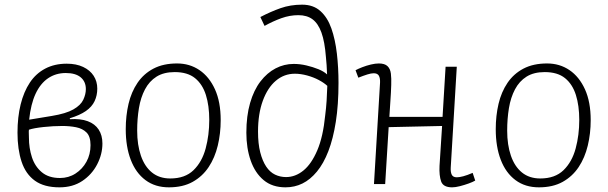

<svg xmlns="http://www.w3.org/2000/svg" viewBox="-20 -789 2607 823"><path d="M235 14Q169 14 129.5 -14.5Q90 -43 72.5 -96Q55 -149 55 -220Q55 -287 68.5 -341.5Q82 -396 108 -435Q134 -474 174 -495Q214 -516 266 -516Q307 -516 336.5 -502Q366 -488 381.5 -464Q397 -440 397 -409Q397 -380 385.5 -355.5Q374 -331 348 -313Q322 -295 279 -282L280 -278Q325 -281 356 -269.5Q387 -258 403 -233.5Q419 -209 419 -174Q419 -128 396.5 -84.5Q374 -41 333 -13.5Q292 14 235 14ZM237 -26Q274 -26 303.5 -45Q333 -64 350.5 -95.5Q368 -127 368 -167Q368 -204 351 -221Q334 -238 306.5 -243.5Q279 -249 247 -249Q208 -249 166.5 -244.5Q125 -240 104 -233Q103 -225 103.5 -218.5Q104 -212 104 -199Q104 -154 117 -114.5Q130 -75 159.5 -50.5Q189 -26 237 -26ZM105 -276 202 -292Q263 -302 294.5 -320Q326 -338 337 -361.5Q348 -385 348 -407Q348 -439 326 -457.5Q304 -476 262 -476Q219 -476 186 -453.5Q153 -431 132.5 -387Q112 -343 105 -276Z M704 14Q645 14 603.5 -17Q562 -48 540.5 -104Q519 -160 519 -235Q519 -293 531 -344Q543 -395 569.5 -434Q596 -473 638 -495Q680 -517 739 -517Q793 -517 835 -488.5Q877 -460 901.5 -406Q926 -352 926 -274Q926 -217 913.5 -165Q901 -113 874.5 -73Q848 -33 806 -9.5Q764 14 704 14ZM710 -24Q773 -24 809.5 -59.5Q846 -95 861.5 -152.5Q877 -210 877 -275Q877 -336 862.5 -382Q848 -428 816 -454Q784 -480 729 -480Q682 -480 651 -460.5Q620 -441 601.5 -406Q583 -371 575.5 -325.5Q568 -280 568 -229Q568 -168 584 -121.5Q600 -75 631.5 -49.5Q663 -24 710 -24Z M1096 -716Q1140 -739 1182.5 -754Q1225 -769 1275 -769Q1323 -769 1353.5 -741.5Q1384 -714 1400.5 -667Q1417 -620 1424 -559.5Q1431 -499 1431 -434Q1431 -340 1419.5 -267Q1408 -194 1387.5 -141Q1367 -88 1338.5 -53.5Q1310 -19 1276.5 -2.5Q1243 14 1204 14Q1147 14 1110 -17Q1073 -48 1054.5 -101Q1036 -154 1036 -220Q1036 -292 1052 -347.5Q1068 -403 1096.5 -440Q1125 -477 1161.5 -496Q1198 -515 1239 -515Q1266 -515 1293.5 -508.5Q1321 -502 1344.5 -492.5Q1368 -483 1382 -470Q1381 -491 1380 -510Q1379 -529 1377 -545Q1372 -610 1358 -649Q1344 -688 1320 -706Q1296 -724 1259 -724Q1222 -724 1186 -711Q1150 -698 1114 -678ZM1206 -30Q1246 -30 1280.5 -58Q1315 -86 1340 -144.5Q1365 -203 1374 -295Q1378 -326 1380 -357Q1382 -388 1383 -421Q1369 -434 1346.5 -446Q1324 -458 1296.5 -465.5Q1269 -473 1244 -473Q1198 -473 1162.5 -443Q1127 -413 1106.5 -357Q1086 -301 1086 -225Q1086 -173 1095.5 -136Q1105 -99 1121 -75Q1137 -51 1159 -40.5Q1181 -30 1206 -30Z M1875 -249 1646 -244 1631 0H1583L1609 -434Q1610 -454 1604 -464.5Q1598 -475 1582 -475Q1571 -475 1555 -470Q1539 -465 1516 -456L1504 -488Q1515 -494 1533 -501Q1551 -508 1570 -512.5Q1589 -517 1604 -517Q1629 -517 1641 -505.5Q1653 -494 1655.5 -473.5Q1658 -453 1657 -425Q1656 -392 1653.5 -357.5Q1651 -323 1649 -288H1877L1890 -503H1938L1912 -70Q1911 -51 1916.5 -40Q1922 -29 1938 -29Q1949 -29 1966 -33.5Q1983 -38 2006 -48L2017 -15Q2007 -9 1989 -2.5Q1971 4 1951.5 9Q1932 14 1918 14Q1880 14 1871 -11Q1862 -36 1864 -78Z M2290 14Q2231 14 2189.5 -17Q2148 -48 2126.5 -104Q2105 -160 2105 -235Q2105 -293 2117 -344Q2129 -395 2155.5 -434Q2182 -473 2224 -495Q2266 -517 2325 -517Q2379 -517 2421 -488.5Q2463 -460 2487.5 -406Q2512 -352 2512 -274Q2512 -217 2499.5 -165Q2487 -113 2460.5 -73Q2434 -33 2392 -9.5Q2350 14 2290 14ZM2296 -24Q2359 -24 2395.5 -59.5Q2432 -95 2447.5 -152.5Q2463 -210 2463 -275Q2463 -336 2448.5 -382Q2434 -428 2402 -454Q2370 -480 2315 -480Q2268 -480 2237 -460.5Q2206 -441 2187.5 -406Q2169 -371 2161.5 -325.5Q2154 -280 2154 -229Q2154 -168 2170 -121.5Q2186 -75 2217.5 -49.5Q2249 -24 2296 -24Z"/></svg>

Font: Literata ExtraLight
Style: Italic
Weight: 250
Italic angle: -2°
Designer: Latin by Veronika Burian and Jose Scaglione. Greek by Irene Vlachou. Cyrillic by Vera Evstafieva
Foundry: TypeTogether
Version: Version 3.002